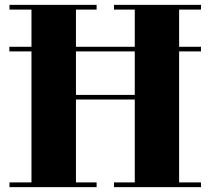

<svg xmlns="http://www.w3.org/2000/svg" viewBox="-20 -770 866 790"><path d="M18.5 -558.5V-577.5H807V-558.5ZM807 -750V-730.5H717V-19.5H807V0H449V-19.5H534.5V-360.5H292.5V-19.5H377.5V0H19V-19.5H109.5V-730.5H19V-750H377.5V-730.5H292.5V-379.5H534.5V-730.5H449V-750Z"/></svg>

Font: Bodoni Moda 11pt ExtraBold
Style: Regular
Weight: 800
Designer: Owen Earl
Foundry: indestructible type
Version: Version 2.004